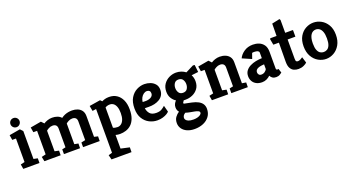

<svg xmlns="http://www.w3.org/2000/svg" viewBox="-55 -1436 4540 2463"><g transform="rotate(-20 2214.5 -204.5)"><path d="M43 0 32 -64 88 -77V-398H37L26 -466L175 -492L209 -456V-75L264 -64V0ZM146 -532Q120 -532 102 -550.5Q84 -569 84 -594Q84 -620 102 -638Q120 -656 146 -656Q172 -656 190 -638Q208 -620 208 -594Q208 -569 190 -550.5Q172 -532 146 -532Z M331 0 318 -63 376 -77V-398H325L314 -466L462 -492L497 -455Q516 -469 548 -480Q580 -491 613 -491Q651 -491 683 -479.5Q715 -468 736 -444Q760 -462 784.5 -472Q809 -482 834 -486.5Q859 -491 885 -491Q926 -491 960.5 -477Q995 -463 1015.5 -434Q1036 -405 1036 -359V-76L1087 -64L1086 0H859V-63L915 -75V-331Q915 -363 898.5 -378Q882 -393 853 -393Q824 -393 798.5 -378.5Q773 -364 766 -356V-74L819 -64L818 0H598V-64L646 -75V-331Q646 -363 629.5 -378Q613 -393 584 -393Q555 -393 529.5 -378.5Q504 -364 497 -356V-75L554 -63L553 0Z M1148 273 1132 210 1183 195V-402L1132 -395L1119 -467L1269 -491L1292 -468Q1309 -477 1333 -484Q1357 -491 1390 -491Q1450 -491 1494 -462Q1538 -433 1562.5 -379.5Q1587 -326 1587 -251Q1587 -178 1568 -128.5Q1549 -79 1517 -50Q1485 -21 1445 -8.5Q1405 4 1364 4Q1348 4 1333 2Q1318 0 1304 -4V182L1422 208L1421 273ZM1364 -90Q1391 -90 1413.5 -106.5Q1436 -123 1449.5 -157.5Q1463 -192 1463 -246Q1463 -298 1450.5 -331.5Q1438 -365 1416.5 -381Q1395 -397 1367 -397Q1348 -397 1331.5 -392Q1315 -387 1304 -379V-103Q1313 -97 1330.5 -93.5Q1348 -90 1364 -90Z M1875 4Q1818 4 1766 -22.5Q1714 -49 1681 -103Q1648 -157 1648 -239Q1648 -327 1681.5 -382.5Q1715 -438 1766.5 -464.5Q1818 -491 1871 -491Q1913 -491 1952 -476.5Q1991 -462 2016.5 -431.5Q2042 -401 2042 -354Q2042 -312 2024.5 -282Q2007 -252 1976.5 -233Q1946 -214 1907 -205Q1868 -196 1825 -197L1774 -198Q1780 -153 1807 -122Q1834 -91 1895 -91Q1941 -91 1969 -108.5Q1997 -126 2015 -143L2038 -56Q2029 -44 2006 -30Q1983 -16 1949.5 -6Q1916 4 1875 4ZM1775 -282 1808 -281Q1827 -280 1846.5 -283.5Q1866 -287 1882.5 -295Q1899 -303 1909 -316.5Q1919 -330 1919 -350Q1919 -373 1906 -384.5Q1893 -396 1873 -396Q1849 -396 1827.5 -380.5Q1806 -365 1792 -339Q1778 -313 1775 -282Z M2287 272Q2228 272 2184.5 252.5Q2141 233 2117.5 199Q2094 165 2094 123Q2094 76 2116.5 44.5Q2139 13 2171 -6Q2160 -18 2153.5 -34.5Q2147 -51 2147 -73Q2147 -99 2157.5 -119.5Q2168 -140 2184 -155Q2150 -177 2127.5 -213.5Q2105 -250 2105 -302Q2105 -363 2134.5 -405Q2164 -447 2209.5 -469Q2255 -491 2304 -491Q2339 -491 2372.5 -480Q2406 -469 2433 -448L2542 -503L2565 -500L2576 -401L2483 -390Q2493 -371 2498.5 -349Q2504 -327 2504 -302Q2504 -242 2474.5 -202Q2445 -162 2399.5 -142Q2354 -122 2304 -122Q2297 -122 2290.5 -122Q2284 -122 2278 -123L2260 -96L2262 -82L2364 -61Q2417 -50 2452 -30.5Q2487 -11 2504 16.5Q2521 44 2521 81Q2521 141 2489.5 184Q2458 227 2405 249.5Q2352 272 2287 272ZM2314 152Q2342 152 2367 145.5Q2392 139 2408.5 126.5Q2425 114 2425 98Q2425 83 2408 74.5Q2391 66 2363.5 60.5Q2336 55 2304 49.5Q2272 44 2242 34Q2220 47 2211.5 62.5Q2203 78 2203 93Q2203 106 2213 119.5Q2223 133 2247 142.5Q2271 152 2314 152ZM2304 -216Q2344 -216 2362 -243.5Q2380 -271 2380 -307Q2380 -342 2362 -369.5Q2344 -397 2304 -397Q2265 -397 2247 -369.5Q2229 -342 2229 -307Q2229 -271 2247 -243.5Q2265 -216 2304 -216Z M2618 0 2607 -64 2663 -77V-398H2612L2601 -466L2749 -492L2784 -455Q2803 -469 2835 -480Q2867 -491 2900 -491Q2942 -491 2977 -477Q3012 -463 3033 -434Q3054 -405 3054 -359V-73L3109 -64L3108 0H2883V-64L2933 -75V-331Q2933 -363 2916.5 -378Q2900 -393 2871 -393Q2842 -393 2816.5 -378.5Q2791 -364 2784 -356V-75L2841 -63L2840 0Z M3304 4Q3258 4 3225.5 -13.5Q3193 -31 3176 -61.5Q3159 -92 3159 -129Q3159 -173 3181.5 -203Q3204 -233 3240.5 -251.5Q3277 -270 3320 -278.5Q3363 -287 3404 -288V-367Q3404 -378 3388.5 -387.5Q3373 -397 3339 -397Q3331 -397 3323 -396.5Q3315 -396 3310 -394L3284 -320L3160 -374Q3181 -421 3232 -456Q3283 -491 3353 -491Q3396 -491 3435 -476Q3474 -461 3499.5 -426Q3525 -391 3525 -330V-105Q3525 -92 3530.5 -87.5Q3536 -83 3543 -83Q3548 -83 3552.5 -84Q3557 -85 3558 -85L3576 -29Q3569 -23 3548 -9.5Q3527 4 3496 4Q3466 4 3446.5 -9Q3427 -22 3416 -44Q3396 -24 3367.5 -10Q3339 4 3304 4ZM3328 -92Q3356 -92 3376.5 -107.5Q3397 -123 3404 -139V-204Q3385 -203 3364 -200Q3343 -197 3324.5 -190Q3306 -183 3294.5 -170.5Q3283 -158 3283 -138Q3283 -121 3294 -106.5Q3305 -92 3328 -92Z M3802 4Q3769 4 3740.5 -8Q3712 -20 3694 -51Q3676 -82 3676 -138L3678 -400H3602L3587 -481L3594 -491H3679L3681 -659L3788 -682L3797 -666V-491H3898Q3903 -491 3903 -485V-400H3797V-139Q3797 -108 3805 -100.5Q3813 -93 3828 -93Q3845 -93 3865 -104Q3885 -115 3894 -122L3919 -41Q3906 -26 3873 -11Q3840 4 3802 4Z M4179 4Q4124 4 4073.5 -24.5Q4023 -53 3991 -109Q3959 -165 3959 -246Q3959 -327 3991 -381.5Q4023 -436 4073.5 -463.5Q4124 -491 4179 -491Q4234 -491 4284.5 -463.5Q4335 -436 4367.5 -381.5Q4400 -327 4400 -246Q4400 -165 4367.5 -109Q4335 -53 4284.5 -24.5Q4234 4 4179 4ZM4179 -90Q4206 -90 4228 -104Q4250 -118 4263 -151Q4276 -184 4276 -240Q4276 -297 4263 -331.5Q4250 -366 4228 -381.5Q4206 -397 4179 -397Q4160 -397 4142.5 -388.5Q4125 -380 4111.5 -361Q4098 -342 4090.5 -312Q4083 -282 4083 -240Q4083 -184 4096 -151Q4109 -118 4131 -104Q4153 -90 4179 -90Z"/></g></svg>

Font: Kreon
Style: Bold
Weight: 700
Designer: Julia Petretta
Foundry: Julia Petretta and Eli Heuer
Version: Version 2.002